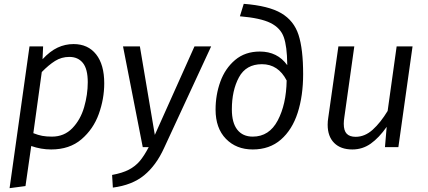

<svg xmlns="http://www.w3.org/2000/svg" viewBox="-20 -768 2233 1002"><path d="M134 -526H205L202 -459Q241 -501 280.5 -519.5Q320 -538 364 -538Q439 -538 481.5 -484.5Q524 -431 524 -333Q524 -252 495.5 -173Q467 -94 405 -41Q343 12 247 12Q194 12 143 -6L113 203L30 214ZM438 -339Q438 -408 412.5 -439.5Q387 -471 342 -471Q301 -471 267.5 -450Q234 -429 198 -392L154 -73Q179 -63 200.5 -59Q222 -55 251 -55Q315 -55 357.5 -99Q400 -143 419 -208.5Q438 -274 438 -339Z M836 5Q795 95 732.5 146.5Q670 198 569 211L565 145Q619 135 652.5 117.5Q686 100 709 73Q732 46 756 0H725L622 -526H710L788 -64L995 -526H1082Z M1105 -196Q1105 -273 1130 -342Q1155 -411 1207 -455Q1259 -499 1336 -499Q1428 -499 1479 -428V-434Q1478 -526 1461 -574Q1444 -622 1392 -648Q1340 -674 1232 -683L1252 -748Q1382 -738 1448 -699Q1514 -660 1538 -586Q1562 -512 1562 -381Q1562 -268 1533.5 -179.5Q1505 -91 1446 -39.5Q1387 12 1299 12Q1213 12 1159 -43.5Q1105 -99 1105 -196ZM1476 -348Q1432 -433 1347 -433Q1264 -433 1227 -364.5Q1190 -296 1190 -197Q1190 -127 1218.5 -91Q1247 -55 1299 -55Q1385 -55 1429.5 -139.5Q1474 -224 1476 -348Z M1690 -117Q1690 -135 1693 -153L1746 -526H1829L1777 -156Q1774 -137 1774 -122Q1774 -86 1789.5 -70Q1805 -54 1836 -54Q1884 -54 1925 -91Q1966 -128 2003 -189L2050 -526H2133L2059 0H1989L1998 -106Q1958 -49 1915 -18.5Q1872 12 1819 12Q1758 12 1724 -22Q1690 -56 1690 -117Z"/></svg>

Font: Fira Sans Book
Style: Italic
Weight: 350
Italic angle: -8°
Designer: bBox Type GmbH & Carrois Corporate GbR & Edenspiekermann AG
Foundry: bBox Type GmbH & Carrois Corporate GbR & Edenspiekermann AG
Version: Version 4.301